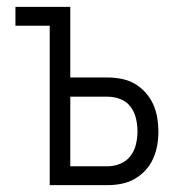

<svg xmlns="http://www.w3.org/2000/svg" viewBox="-20 -540 540 560"><path d="M125 0V-465H25V-520H185V-314H294Q314 -314 334.5 -310Q355 -306 372.5 -296Q390 -286 404 -270.5Q418 -255 426.5 -236.5Q435 -218 438.5 -197.5Q442 -177 442 -157Q442 -136 438.5 -116Q435 -96 426.5 -77Q418 -58 404 -43Q390 -28 372.5 -18Q355 -8 334.5 -4Q314 0 294 0ZM294 -55Q313 -55 331 -62.5Q349 -70 360.5 -85Q372 -100 376.5 -119Q381 -138 381 -157Q381 -176 376.5 -195Q372 -214 360.5 -229Q349 -244 331 -251Q313 -258 294 -258H185V-55Z"/></svg>

Font: Iosevka Custom Light
Style: Regular
Weight: 300
Monospace: yes
Designer: Belleve Invis
Foundry: Belleve Invis
Version: Version 27.3.5